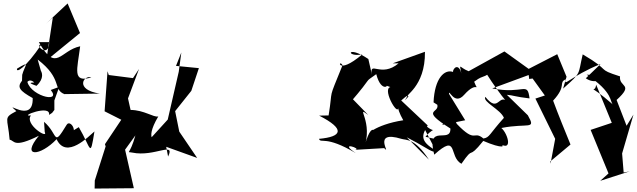

<svg xmlns="http://www.w3.org/2000/svg" viewBox="-20 -876 3702 1116"><path d="M283 -220 296 -237V-292L324 -371L275 -353C343 -269 136 -323 137 -417C125 -345 131 -437 178 -398C186 -393 120 -402 192 -377C285 -463 142 -524 224 -442L199 -530C345 -418 285 -357 354 -329L560 -332C412 -354 466 -442 511 -426C398 -393 429 -471 446 -607C329 -583 307 -450 206 -631H266C265 -533 175 -618 221 -618C127 -478 72 -450 79 -477C161 -527 122 -492 109 -441L108 -407C78 -369 93 -349 170 -306C175 -148 -9 -305 75 -230C-3 -189 25 -195 36 -64C66 -59 57 -13 206 -87C99 42 214 33 309 -67C365 54 498 -86 529 -112C503 49 511 -13 438 -137L311 -59C474 -65 391 -194 367 -150C286 -17 321 -95 236 -168L240 -109C263 -64 120 -155 160 -205C84 -196 278 -272 265 -208ZM287 -774C274 -691 262 -607 249 -524L445 -684L373 -856L247 -738Z M942 -44 862 -53 1126 42 1022 -111 998 -230 1092 -348 1136 -480 1003 -493 1034 -571 1019 -459 955 -181 852 -68C908 -63 809 -46 900 -199C871 -193 819 -236 739 -237L724 -304L788 -475L753 -422L612 -440L605 -462L588 -229L685 -180L590 -38L594 -25L531 173L530 220L758 218L707 -6L767 -89C734 30 711 3 749 11C877 38 1001 -57 957 34Z M2121 -533C1995 -618 1989 -541 2086 -560C1934 -432 1946 -539 1971 -497C1882 -277 1918 -377 1890 -205L1835 -204C1989 -125 1969 -81 1834 -69C1846 -39 1870 -92 2048 14C1940 -59 2092 -10 2042 -5L2213 -15C2259 32 2136 -123 2313 -69C2341 -60 2390 -75 2473 52L2344 -78C2520 11 2509 47 2532 -63L2453 -81C2521 -162 2509 -69 2415 -190L2512 -2C2418 -56 2432 -92 2466 -147L2312 -292C2397 -368 2292 -246 2355 -316C2321 -318 2453 -366 2450 -575L2263 -508H2297C2194 -421 2125 -528 2142 -441ZM2249 -370C2196 -357 2311 -167 2293 -271C2290 -246 2302 -216 2324 -177C2154 -151 2090 -78 2161 -114C2136 -141 2117 -92 2093 -8C2156 -168 2040 -268 2120 -208L2011 -320C2014 -304 2003 -322 2013 -277C2163 -451 2084 -385 2167 -445C2198 -326 2257 -388 2212 -383Z M3056 -417 3122 -426 2912 -577 2704 -462C2645 -485 2649 -520 2665 -431C2652 -518 2612 -481 2613 -458C2564 -475 2506 -422 2500 -281L2522 -267C2535 -215 2419 -242 2598 -129C2601 -36 2455 -164 2504 23C2646 -105 2586 34 2662 76C2742 -40 2692 64 2789 -57C2900 -9 2937 -19 2865 -55C2968 25 2934 -99 2894 -132C3051 -163 3098 -118 3048 -206L2926 -325C2965 -322 2971 -314 3058 -304C3045 -406 3026 -326 2841 -362L3053 -440ZM2759 -417C2792 -439 2857 -435 2786 -491C2787 -466 2948 -239 2944 -272C2875 -352 2884 -209 2801 -313C2783 -284 2890 -240 2909 -191C2823 -96 2827 -77 2790 -71C2730 -121 2748 -38 2635 -156C2592 -257 2581 -179 2550 -150L2684 -177L2590 -330C2588 -364 2620 -259 2678 -325C2758 -415 2763 -329 2736 -401Z M3385 -421C3449 -375 3528 -437 3390 -442C3548 -337 3523 -284 3543 -268C3379 -411 3439 -320 3445 -384L3536 -162L3413 -121L3517 132L3469 175L3640 120L3605 127L3596 16L3662 -210L3622 -145L3564 -295C3669 -390 3576 -367 3584 -432C3440 -478 3540 -459 3367 -560C3338 -438 3363 -459 3253 -361L3273 -430L3219 -561L3040 -469L3147 -321L3092 -303L3207 -69L3180 75L3179 62L3296 -36C3262 -120 3227 -204 3195 -291C3278 -381 3222 -394 3270 -416C3251 -365 3295 -432 3471 -504Z"/></svg>

Font: Asimov Silicon
Style: Regular
Weight: 400
Designer: Google
Version: Version 2.000980; 2014